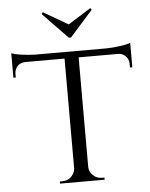

<svg xmlns="http://www.w3.org/2000/svg" viewBox="-55 -837 688 883"><g transform="rotate(-5 289.0 -396.0)"><path d="M401 -784C401 -784 395 -792 395 -792C395 -792 290 -726 290 -726C290 -726 176 -792 176 -792C176 -792 170 -784 170 -784C170 -784 285 -665 285 -665C285 -665 295 -665 295 -665C295 -665 401 -784 401 -784ZM503 -571C503 -571 503 -571 503 -571C513 -571 522 -569 529 -564C529 -564 529 -564 529 -564C545 -554 553 -539 553 -520C553 -520 553 -504 553 -504C553 -504 564 -504 564 -504C564 -504 564 -617 564 -617C564 -617 564 -617 564 -617C555 -613 538 -609 515 -606C492 -603 471 -601 452 -601C452 -601 126 -601 126 -601C126 -601 126 -601 126 -601C107 -601 87 -603 64 -606C41 -609 24 -613 15 -617C15 -617 15 -504 15 -504C15 -504 26 -504 26 -504C26 -504 26 -520 26 -520C26 -520 26 -520 26 -520C26 -529 28 -538 32 -545C32 -545 32 -545 32 -545C41 -562 55 -570 76 -571C76 -571 257 -571 257 -571C257 -571 257 -64 257 -64C257 -64 257 -64 257 -64C256 -49 250 -37 239 -26C228 -15 214 -10 198 -10C198 -10 186 -10 186 -10C186 -10 186 0 186 0C186 0 392 0 392 0C392 0 392 -10 392 -10C392 -10 381 -10 381 -10C381 -10 381 -10 381 -10C365 -10 351 -15 340 -26C329 -36 323 -48 322 -63C322 -63 322 -571 322 -571C322 -571 503 -571 503 -571Z"/></g></svg>

Font: Cinzel Utterance
Style: Regular
Weight: 500
Designer: Natanael Gama
Foundry: ""
Version: ""